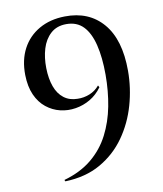

<svg xmlns="http://www.w3.org/2000/svg" viewBox="-84 -780 751 885"><g transform="rotate(-10 291.5 -337.5)"><path d="M150 37 147 30Q225 8 277.5 -35.5Q330 -79 360.5 -138.5Q391 -198 404.5 -268Q418 -338 418 -415Q418 -496 403.5 -555Q389 -614 359 -645Q329 -676 280 -676Q235 -676 206.5 -650Q178 -624 165.5 -582.5Q153 -541 154 -492Q155 -442 168.5 -405Q182 -368 208.5 -348Q235 -328 272 -328Q301 -327 328.5 -338Q356 -349 375 -372L380 -363Q357 -331 325 -312Q293 -293 256 -287Q219 -281 183.5 -289.5Q148 -298 118.5 -321.5Q89 -345 71.5 -384Q54 -423 53 -478Q52 -548 79.5 -600Q107 -652 158.5 -681.5Q210 -711 279 -712Q392 -714 457.5 -637.5Q523 -561 523 -415Q523 -334 500.5 -255Q478 -176 432 -111Q386 -46 316 -6Q246 34 150 37Z"/></g></svg>

Font: Cinzel Eorzea
Style: Regular
Weight: 500
Designer: Natanael Gama
Version: Version 2.000